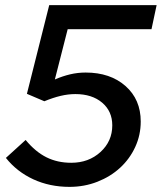

<svg xmlns="http://www.w3.org/2000/svg" viewBox="-20 -720 631 749"><path d="M85 -354 172 -700H591L571 -606H244L194 -410Q224 -423 253.5 -430Q283 -437 314 -437Q410 -437 469.5 -384.5Q529 -332 529 -246Q529 -193 507.5 -146.5Q486 -100 448.5 -65.5Q411 -31 360 -11Q309 9 251 9Q174 9 110 -20.5Q46 -50 3 -104L80 -174Q118 -128 161 -106.5Q204 -85 258 -85Q326 -85 372 -127Q418 -169 418 -231Q418 -286 378.5 -319.5Q339 -353 274 -353Q246 -353 216.5 -346Q187 -339 153 -325Z"/></svg>

Font: Red Hat Text Medium
Style: Italic
Weight: 500
Italic angle: -12°
Designer: Pentagram / MCKL
Foundry: Pentagram / MCKL
Version: Version 1.003; Red Hat Text Medium Italic